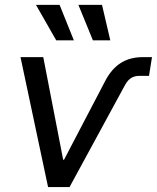

<svg xmlns="http://www.w3.org/2000/svg" viewBox="-20 -762 639 782"><path d="M175.8 0 63.5 -529.3H156.2L237.3 -111.3H240.7L408.7 -432.6Q434.1 -481.4 471.7 -505.4Q509.3 -529.3 561.5 -529.3H599.1L586.9 -453.1H548.3Q528.8 -453.1 514.9 -444.8Q501 -436.5 490.2 -417.5L263.2 0ZM358.4 -597.7 299.3 -742.2H395.5L429.2 -597.7ZM209 -597.7 126.5 -742.2H222.7L280.8 -597.7Z"/></svg>

Font: Inter 24pt
Style: Italic
Weight: 400
Italic angle: -9.3988°
Designer: Rasmus Andersson
Foundry: rsms
Version: Version 4.001;git-66647c0bb